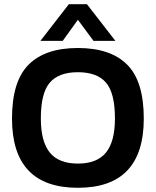

<svg xmlns="http://www.w3.org/2000/svg" viewBox="-20 -882 740 912"><path d="M172 -688 307 -862H393L528 -688H424L350 -788L278 -688ZM350 10Q37 10 37 -319Q37 -496 116 -575Q195 -654 350 -654Q505 -654 584 -575Q663 -496 663 -319Q663 10 350 10ZM350 -105Q441 -105 483.5 -157.5Q526 -210 526 -319Q526 -440 483.5 -489.5Q441 -539 350 -539Q259 -539 216.5 -489.5Q174 -440 174 -319Q174 -210 216.5 -157.5Q259 -105 350 -105Z"/></svg>

Font: Kanit Medium
Style: Regular
Weight: 500
Designer: Katatrad Team
Foundry: CadsonDemak
Version: Version 2.000; ttfautohint (v1.8.3)